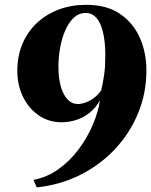

<svg xmlns="http://www.w3.org/2000/svg" viewBox="-20 -772 642 815"><path d="M136 23.5 122 -8.5Q180.5 -19.5 229 -54.5Q277.5 -89.5 314 -138.5Q350.5 -187.5 373.8 -242Q397 -296.5 404.5 -347Q387.5 -315 361.5 -294.2Q335.5 -273.5 304.8 -263.2Q274 -253 242 -253Q186.5 -253 144 -282.5Q101.5 -312 77.5 -361.5Q53.5 -411 53.5 -471Q53.5 -535.5 76 -587.5Q98.5 -639.5 138.2 -676Q178 -712.5 230.8 -732Q283.5 -751.5 344.5 -751.5Q432.5 -752 489.2 -713.2Q546 -674.5 573.8 -611.2Q601.5 -548 601.5 -473Q601.5 -377 566.2 -291.5Q531 -206 467.8 -138.8Q404.5 -71.5 319.8 -29.2Q235 13 136 23.5ZM310 -330.5Q325.5 -330.5 343.5 -337Q361.5 -343.5 379 -356.5Q396.5 -369.5 409.5 -388Q418 -425 422.5 -457.5Q427 -490 427 -536.5Q427 -576 422.2 -608.8Q417.5 -641.5 407.5 -665.8Q397.5 -690 381.8 -703.5Q366 -717 344 -717Q315 -717 293.2 -696.8Q271.5 -676.5 257 -643Q242.5 -609.5 235.2 -569Q228 -528.5 228 -488Q228 -440 238.2 -404.5Q248.5 -369 267 -349.8Q285.5 -330.5 310 -330.5Z"/></svg>

Font: Merriweather 120pt Black
Style: Italic
Weight: 900
Italic angle: -7.8°
Version: Version 2.101